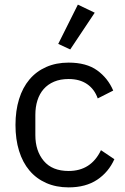

<svg xmlns="http://www.w3.org/2000/svg" viewBox="-20 -799 543 831"><path d="M47 0ZM277 12Q223 12 180 -7Q137 -26 107.5 -61Q78 -96 62.5 -146Q47 -196 47 -258Q47 -320 62.5 -370Q78 -420 107.5 -455Q137 -490 180 -509Q223 -528 277 -528Q354 -528 400.5 -494.5Q447 -461 470 -407L403 -373Q389 -413 357 -435Q325 -457 277 -457Q241 -457 214 -445.5Q187 -434 169 -413.5Q151 -393 142 -364.5Q133 -336 133 -302V-214Q133 -146 169.5 -102.5Q206 -59 277 -59Q374 -59 417 -149L475 -110Q450 -54 400.5 -21Q351 12 277 12ZM284 -585 232 -609 317 -779 390 -744Z"/></svg>

Font: Aneliza
Style: Regular
Weight: 400
Designer: Mike Abbink, Paul van der Laan, Pieter van Rosmalen
Foundry: Bold Monday
Version: Version 3.001;September 8, 2019;FontCreator 11.5.0.2425 64-b